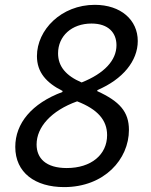

<svg xmlns="http://www.w3.org/2000/svg" viewBox="-20 -757 620 787"><path d="M242.9 9.9C407.7 9.9 508.5 -104.4 508.5 -224.4C508.5 -299 470.2 -341.6 378.6 -383.5L379.3 -387.8C483 -431.8 544.7 -507.1 544.7 -588.8C544.7 -675.4 475.1 -737.2 368.6 -737.2C230.8 -737.2 131.4 -634.2 131.4 -527C131.4 -460.9 169.7 -417.6 236.5 -384.2L235.8 -380C110.1 -333.1 42.6 -251.4 42.6 -154.8C42.6 -49 124.3 9.9 242.9 9.9ZM314.6 -419C250 -446.7 218 -485.1 218 -538.4C218 -608.7 273.4 -660.5 355.1 -660.5C424.7 -660.5 457.4 -622.2 457.4 -571.7C457.4 -509.9 407.7 -456 314.6 -419ZM253.6 -68.2C167.6 -68.2 130 -108.7 130 -164.8C130 -235.8 189.6 -303.3 296.2 -341.6C380.7 -308.9 419 -264.2 419 -203.1C419 -122.9 353.7 -68.2 253.6 -68.2Z"/></svg>

Font: TID UI
Style: Italic
Weight: 400
Italic angle: -9.39999°
Designer: The TID Project Authors
Foundry: Bakken & Bæck
Version: Version 1.001;hotconv 1.0.109;makeotfexe 2.5.65596